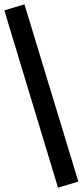

<svg xmlns="http://www.w3.org/2000/svg" viewBox="-38 -795 382 887"><path d="M230 72 -18 -747 75 -775 324 44Z"/></svg>

Font: Nunitoga
Style: Bold
Weight: 700
Designer: Vernon Adams
Foundry: Vernon Adams
Version: Version 1.0